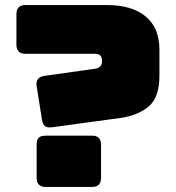

<svg xmlns="http://www.w3.org/2000/svg" viewBox="-20 -740 696 760"><path d="M456 -273 185 -236Q166 -234 157.5 -241Q149 -248 146 -267L125 -399Q119 -435 158 -440L357 -468Q384 -472 384 -499Q384 -527 357 -527H81Q45 -527 45 -563V-684Q45 -720 81 -720H404Q502 -720 556.5 -675Q611 -630 611 -544V-439Q611 -355 569 -319Q527 -283 456 -273ZM344 0H161Q125 0 125 -36V-167Q125 -187 133.5 -195Q142 -203 161 -203H344Q380 -203 380 -167V-36Q380 0 344 0Z"/></svg>

Font: Bungee Tint
Style: Regular
Weight: 400
Designer: David Jonathan Ross
Foundry: David Jonathan Ross
Version: Version 2.001